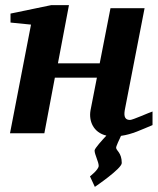

<svg xmlns="http://www.w3.org/2000/svg" viewBox="-20 -520 615 749"><path d="M575 -32V-85C564 -82 498 -52 487 -52C463 -52 463 -73 468 -97L544 -488H411L369 -273H206L249 -500H180L21 -467V-432L101 -424L19 0H153L194 -217H358L333 -89C326 -48 344 -3 395 9C380 25 349 59 349 67C349 83 365 111 365 127C365 142 331 168 331 168L350 209C350 209 455 138 455 116C455 75 433 68 433 56C433 50 446 23 452 10C496 4 531 -14 575 -32Z"/></svg>

Font: Veleka
Style: Bold Italic
Weight: 700
Italic angle: -12°
Designer: Stefan Peev, Context Ltd, 2016; SIL International, 1997-2014.
Foundry: Stefan Peev, Context Ltd, 2016
Version: Version 5.000